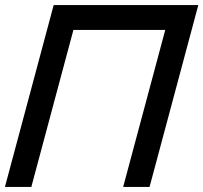

<svg xmlns="http://www.w3.org/2000/svg" viewBox="-46 -740 805 760"><path d="M-26.5 0H78L244.6 -621.5H608.1L441.5 0H546L739 -720H166.5Z"/></svg>

Font: Manrope
Style: SemiBoldItalic
Weight: 600
Italic angle: -15°
Designer: Mikhail Sharanda
Foundry: Mikhail Sharanda
Version: Version 4.502;hotconv 1.0.109;makeotfexe 2.5.65596